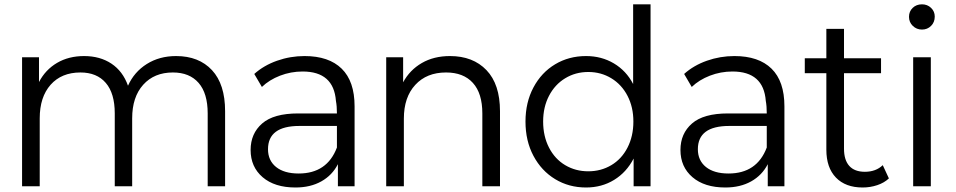

<svg xmlns="http://www.w3.org/2000/svg" viewBox="-20 -844 4330 870"><path d="M1000 -340V0H921.1V-330Q921.1 -421.1 880 -468.3Q838.9 -515.6 763.3 -515.6Q678.9 -515.6 628.9 -460Q578.9 -404.4 578.9 -307.8V0H500V-330Q500 -421.1 459.4 -468.3Q418.9 -515.6 344.4 -515.6Q258.9 -515.6 209.4 -460Q160 -404.4 160 -307.8V0H80V-584.4H156.7V-472.2Q185.6 -527.8 238.3 -558.9Q291.1 -590 361.1 -590Q433.3 -590 485 -555.6Q536.7 -521.1 560 -455.6Q587.8 -517.8 645 -553.9Q702.2 -590 777.8 -590Q881.1 -590 940.6 -526.1Q1000 -462.2 1000 -340Z M1586.7 -362.2V0H1511.1V-100Q1485.6 -50 1436.1 -22.2Q1386.7 5.6 1318.9 5.6Q1224.4 5.6 1170 -41.1Q1115.6 -87.8 1115.6 -164.4Q1115.6 -238.9 1167.8 -284.4Q1220 -330 1331.1 -330H1506.7Q1506.7 -363.3 1502.2 -386.7Q1492.2 -520 1351.1 -520Q1297.8 -520 1248.9 -501.1Q1200 -482.2 1166.7 -450L1132.2 -508.9Q1175.6 -547.8 1235.6 -568.9Q1295.6 -590 1360 -590Q1470 -590 1528.3 -532.8Q1586.7 -475.6 1586.7 -362.2ZM1506.7 -175.6V-273.3H1336.7Q1194.4 -273.3 1194.4 -167.8Q1194.4 -116.7 1231.1 -87.2Q1267.8 -57.8 1333.3 -57.8Q1462.2 -57.8 1506.7 -175.6Z M2245.6 -340V0H2165.6V-330Q2165.6 -421.1 2122.8 -468.3Q2080 -515.6 2001.1 -515.6Q1913.3 -515.6 1861.7 -459.4Q1810 -403.3 1810 -306.7V0H1730V-584.4H1806.7V-471.1Q1836.7 -526.7 1891.1 -558.3Q1945.6 -590 2018.9 -590Q2123.3 -590 2184.4 -526.1Q2245.6 -462.2 2245.6 -340Z M2927.8 0H2851.1V-125.6Q2818.9 -63.3 2762.8 -28.9Q2706.7 5.6 2635.6 5.6Q2557.8 5.6 2495.6 -32.2Q2433.3 -70 2397.2 -137.8Q2361.1 -205.6 2361.1 -293.3Q2361.1 -380 2397.2 -447.8Q2433.3 -515.6 2495.6 -552.8Q2557.8 -590 2635.6 -590Q2705.6 -590 2761.7 -556.7Q2817.8 -523.3 2848.9 -463.3V-824.4H2927.8ZM2850 -293.3Q2850 -358.9 2823.3 -410Q2796.7 -461.1 2750 -489.4Q2703.3 -517.8 2645.6 -517.8Q2587.8 -517.8 2541.1 -489.4Q2494.4 -461.1 2467.8 -410Q2441.1 -358.9 2441.1 -293.3Q2441.1 -226.7 2467.8 -175Q2494.4 -123.3 2541.1 -95.6Q2587.8 -67.8 2645.6 -67.8Q2703.3 -67.8 2750 -95.6Q2796.7 -123.3 2823.3 -175Q2850 -226.7 2850 -293.3Z M3534.4 -362.2V0H3458.9V-100Q3433.3 -50 3383.9 -22.2Q3334.4 5.6 3266.7 5.6Q3172.2 5.6 3117.8 -41.1Q3063.3 -87.8 3063.3 -164.4Q3063.3 -238.9 3115.6 -284.4Q3167.8 -330 3278.9 -330H3454.4Q3454.4 -363.3 3450 -386.7Q3440 -520 3298.9 -520Q3245.6 -520 3196.7 -501.1Q3147.8 -482.2 3114.4 -450L3080 -508.9Q3123.3 -547.8 3183.3 -568.9Q3243.3 -590 3307.8 -590Q3417.8 -590 3476.1 -532.8Q3534.4 -475.6 3534.4 -362.2ZM3454.4 -175.6V-273.3H3284.4Q3142.2 -273.3 3142.2 -167.8Q3142.2 -116.7 3178.9 -87.2Q3215.6 -57.8 3281.1 -57.8Q3410 -57.8 3454.4 -175.6Z M3888.9 5.6Q3811.1 5.6 3767.8 -39.4Q3724.4 -84.4 3724.4 -165.6V-512.2H3626.7V-580H3724.4V-713.3H3804.4V-580H3972.2V-512.2H3804.4V-170Q3804.4 -118.9 3828.3 -92.2Q3852.2 -65.6 3898.9 -65.6Q3948.9 -65.6 3980 -95.6L4007.8 -35.6Q3986.7 -15.6 3955 -5Q3923.3 5.6 3888.9 5.6Z M4098.9 -767.8Q4098.9 -792.2 4115.6 -808.3Q4132.2 -824.4 4157.8 -824.4Q4182.2 -824.4 4198.9 -808.3Q4215.6 -792.2 4215.6 -768.9Q4215.6 -743.3 4198.9 -726.7Q4182.2 -710 4157.8 -710Q4133.3 -710 4116.1 -726.7Q4098.9 -743.3 4098.9 -767.8ZM4197.8 -584.4V0H4117.8V-584.4Z"/></svg>

Font: Paperlogy 4 Regular
Style: Regular
Weight: 400
Designer: redesigned by Lee Juim, glyphs from Gmarket Sans & Montserrat
Foundry: PT&
Version: Version 1.001